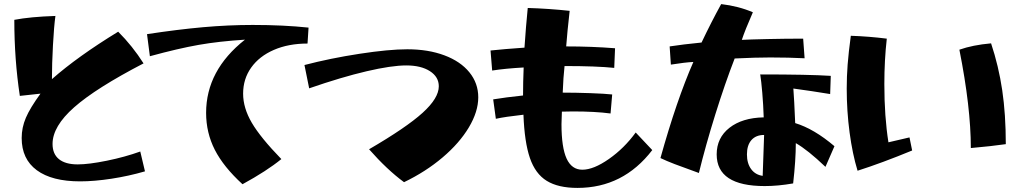

<svg xmlns="http://www.w3.org/2000/svg" viewBox="-20 -856 4969 939"><path d="M86 -181Q86 -232 106.5 -280Q127 -328 178 -398L77 -387Q50 -565 50 -759Q128 -774 251 -778Q244 -727 239 -635Q234 -543 234 -469Q360 -580 558 -701Q628 -631 682 -546Q449 -425 343 -331.5Q237 -238 237 -152Q237 -103 268.5 -77.5Q300 -52 360 -52Q414 -52 502.5 -70Q591 -88 666 -115L689 -18Q610 5 525.5 18Q441 31 372 31Q234 31 160 -23.5Q86 -78 86 -181Z M988 -304Q988 -512 1178 -662Q1051 -654 951.5 -636.5Q852 -619 713 -581L699 -689Q850 -712 973.5 -723Q1097 -734 1216 -734Q1366 -734 1489 -721L1484 -643Q1391 -643 1319.5 -612Q1248 -581 1208.5 -525.5Q1169 -470 1169 -398Q1169 -328 1211.5 -255.5Q1254 -183 1356 -78Q1285 -20 1166 45Q1073 -40 1030.5 -123.5Q988 -207 988 -304Z M1785 -126Q1967 -232 2046.5 -304Q2126 -376 2126 -434Q2126 -480 2082.5 -508Q2039 -536 1967 -536Q1895 -536 1773 -507.5Q1651 -479 1492 -424L1469 -538Q1595 -571 1738.5 -593Q1882 -615 1972 -615Q2074 -615 2153 -585.5Q2232 -556 2275.5 -502.5Q2319 -449 2319 -380Q2319 -310 2273 -233Q2227 -156 2144.5 -86Q2062 -16 1956 35Q1873 -26 1785 -126Z M2540 -295Q2450 -285 2405 -275L2392 -370Q2452 -380 2538 -389Q2538 -453 2541 -526Q2451 -521 2387 -511L2379 -609Q2444 -616 2545 -623Q2552 -727 2561 -817Q2663 -814 2766 -803Q2754 -697 2749 -629Q2874 -629 2988 -620L2984 -524Q2897 -533 2741 -533Q2735 -480 2732 -403Q2794 -403 2866 -400.5Q2938 -398 2974 -394L2966 -301Q2891 -311 2781 -311L2728 -310L2726 -249Q2726 -135 2751 -80.5Q2776 -26 2828 -26Q2883 -26 2958 -78.5Q3033 -131 3089 -208L3170 -122Q3028 63 2804 63Q2710 63 2654 28.5Q2598 -6 2571.5 -83.5Q2545 -161 2540 -295Z M3210 -83Q3289 -366 3371 -553Q3330 -551 3261 -540L3255 -629Q3320 -639 3411 -648Q3458 -747 3507 -836Q3592 -826 3662 -796Q3623 -707 3608 -661Q3643 -663 3733 -665Q3823 -667 3908 -667L3915 -571Q3839 -575 3747 -575Q3676 -575 3573 -570Q3526 -449 3478.5 -297Q3431 -145 3398 -10Q3320 -38 3279.5 -53.5Q3239 -69 3210 -83ZM3633 -101Q3633 -57 3653.5 -29Q3674 -1 3710 4L3717 -196Q3677 -196 3655 -171Q3633 -146 3633 -101ZM3485 -101Q3485 -182 3547.5 -231Q3610 -280 3715 -282Q3713 -344 3708 -402.5Q3703 -461 3698 -492Q3936 -492 4043 -485L4040 -396Q3949 -411 3860 -423Q3864 -374 3869 -254Q3961 -226 4061 -141L4017 -40Q3930 -123 3872 -156Q3872 -73 3859 41Q3785 54 3720 54Q3485 54 3485 -101Z M4121 -423Q4121 -482 4125.5 -540.5Q4130 -599 4141 -681Q4230 -678 4317 -667Q4305 -562 4305 -445Q4305 -286 4325 -160L4428 -184L4441 -120Q4293 -59 4174 -21Q4149 -103 4135 -208Q4121 -313 4121 -423ZM4672 -613Q4737 -636 4827 -644Q4864 -533 4881.5 -415Q4899 -297 4899 -151Q4830 -141 4728 -132Q4728 -331 4672 -613Z"/></svg>

Font: Otomanopee One
Style: Regular
Weight: 400
Designer: Das Ende der Wildnis
Foundry: Gutenberg Labo
Version: Version 3.005